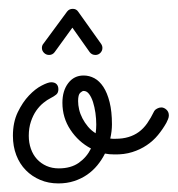

<svg xmlns="http://www.w3.org/2000/svg" viewBox="-20 -410 410 443"><path d="M243.7 -53.7Q231.4 -53.7 222.2 -55.7Q214.8 -41 204.6 -28.6Q194.3 -16.1 180.9 -6.8Q167.5 2.4 150.9 7.8Q134.3 13.2 114.7 13.2Q91.8 13.2 72.8 5.1Q53.7 -2.9 39.6 -17.3Q25.4 -31.7 17.6 -52Q9.8 -72.3 9.8 -96.7Q9.8 -127.9 21 -151.1Q32.2 -174.3 46.9 -189.7Q61.5 -205.1 76.2 -212.6Q90.8 -220.2 98.1 -220.2Q106.4 -220.2 110.6 -215.8Q114.7 -211.4 114.7 -204.1Q114.7 -195.8 109.6 -191.7Q104.5 -187.5 96.7 -183.6Q88.9 -179.7 80.1 -172.6Q71.3 -165.5 63.7 -154.8Q56.2 -144 51.3 -129.4Q46.4 -114.7 46.4 -96.7Q46.4 -80.6 51.3 -66.7Q56.2 -52.7 65.4 -42.7Q74.7 -32.7 87.4 -27.1Q100.1 -21.5 115.7 -21.5Q143.6 -21.5 161.9 -34.4Q180.2 -47.4 189.9 -67.4Q161.1 -82.5 142.6 -110.4Q124 -138.2 124 -172.9Q124 -200.7 137.5 -218.3Q150.9 -235.8 172.9 -235.8Q186 -235.8 197.8 -229.5Q209.5 -223.1 218.5 -209.5Q227.5 -195.8 232.9 -174.3Q238.3 -152.8 238.3 -123Q238.3 -107.4 234.4 -90.3Q237.3 -89.8 240.2 -89.8Q243.2 -89.8 246.6 -89.8Q263.2 -89.8 276.4 -93.8Q289.6 -97.7 300.3 -105.5Q311 -113.3 319.6 -125.5Q328.1 -137.7 335.9 -153.8Q337.4 -156.7 342.3 -159.4Q347.2 -162.1 352.1 -162.1Q358.4 -162.1 364 -157Q369.6 -151.9 369.6 -143.6Q369.6 -139.6 367.7 -135Q365.7 -130.4 363.8 -126.5Q355.5 -111.8 344.5 -98.4Q333.5 -85 318.6 -75Q303.7 -64.9 285.2 -59.1Q266.6 -53.2 243.7 -53.7ZM160.2 -176.8Q160.2 -167.5 162.6 -157.2Q165 -147 170.2 -137Q175.3 -127 182.9 -117.9Q190.4 -108.9 200.7 -102.5Q202.1 -112.8 202.1 -122.6Q202.1 -135.7 200.2 -149.4Q198.2 -163.1 194.6 -174.6Q190.9 -186 185.5 -193.1Q180.2 -200.2 172.9 -200.2Q169.9 -200.2 165 -195.8Q160.2 -191.4 160.2 -176.8ZM213.4 -308.6Q216.3 -304.2 216.3 -299.3Q216.3 -293 211.7 -288.1Q207 -283.2 200.2 -283.2Q191.9 -283.2 187 -289.6L147 -346.2L106 -289.6Q101.1 -283.2 93.3 -283.2Q86.4 -283.2 81.5 -288.1Q76.7 -293 76.7 -299.3Q76.7 -305.2 80.1 -309.1L134.8 -383.3Q139.6 -389.6 147.9 -389.6Q156.2 -389.6 160.6 -382.8Z"/></svg>

Font: Sacramento
Style: Regular
Weight: 400
Designer: Astigmatic (AOETI)
Foundry: Astigmatic (AOETI)
Version: Version 1.000